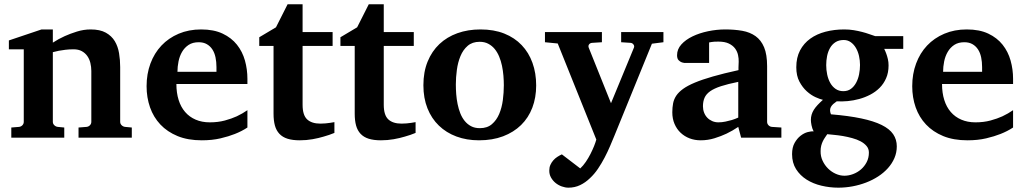

<svg xmlns="http://www.w3.org/2000/svg" viewBox="-20 -636 4731 887"><path d="M342.8 0V-46.9L379.9 -49.8Q389.2 -50.8 395.5 -57.4Q401.9 -64 401.9 -73.2V-308.1Q401.9 -327.1 397.5 -345.2Q393.1 -363.3 383.3 -377.2Q373.5 -391.1 357.9 -399.7Q342.3 -408.2 319.8 -408.2Q299.3 -408.2 281.7 -406Q264.2 -403.8 251.5 -401.4Q236.3 -398.4 224.1 -395V-73.2Q224.1 -64 231 -57.4Q237.8 -50.8 247.1 -49.8L276.9 -46.9V0H32.2V-46.9L67.9 -49.8Q77.1 -50.8 83.5 -57.4Q89.8 -64 89.8 -73.2V-408.2H21V-449.2L171.9 -500H224.1V-439Q250 -456.1 279.3 -469.2Q304.2 -480.5 335.4 -490.2Q366.7 -500 398.9 -500Q441.9 -500 468.8 -485.1Q495.6 -470.2 510.3 -445.8Q524.9 -421.4 530 -390.1Q535.2 -358.9 535.2 -326.2V-73.2Q535.2 -64 542 -57.4Q548.8 -50.8 558.1 -49.8L588.9 -46.9V0Z M980 -326.2Q980 -350.1 975.6 -371.1Q971.2 -392.1 961.2 -407.5Q951.2 -422.9 935.5 -431.9Q919.9 -440.9 897.9 -440.9Q870.1 -440.9 851.3 -428.5Q832.5 -416 821 -396.2Q809.6 -376.5 804.7 -352.1Q799.8 -327.6 799.8 -304.2H980ZM1123 -46.9Q1097.2 -29.8 1064.9 -17.1Q1037.1 -5.9 998.5 3.2Q960 12.2 912.1 12.2Q848.1 12.2 800.5 -7.3Q752.9 -26.9 720.9 -60.8Q689 -94.7 673.1 -140.1Q657.2 -185.5 657.2 -237.8Q657.2 -294.4 675 -342.5Q692.9 -390.6 725.8 -425.5Q758.8 -460.4 805.4 -480.2Q852.1 -500 909.2 -500Q967.8 -500 1008.5 -480.7Q1049.3 -461.4 1074.7 -429.4Q1100.1 -397.5 1111.6 -356.4Q1123 -315.4 1123 -272V-248H794.9Q794.9 -207 805.2 -174.3Q815.4 -141.6 835.2 -118.7Q855 -95.7 883.8 -83.3Q912.6 -70.8 949.2 -70.8Q987.3 -70.8 1018.8 -79.3Q1050.3 -87.9 1073.7 -98.6Q1100.6 -111.3 1123 -127Z M1524.9 -22Q1501.5 -12.2 1475.1 -4.9Q1452.6 2 1424.1 7.1Q1395.5 12.2 1364.7 12.2Q1331.5 12.2 1308.3 4.9Q1285.2 -2.4 1270.8 -17.8Q1256.3 -33.2 1250 -56.2Q1243.7 -79.1 1243.7 -110.8V-423.8H1177.7V-463.9L1254.9 -509.8L1308.6 -616.2H1377.9V-487.8H1516.6V-423.8H1377.9V-151.9Q1377.9 -104 1398.9 -84.5Q1419.9 -64.9 1460 -64.9Q1471.7 -64.9 1483.4 -65.9Q1495.1 -66.9 1504.4 -68.4Q1515.1 -69.8 1524.9 -71.8Z M1899.9 -22Q1876.5 -12.2 1850.1 -4.9Q1827.6 2 1799.1 7.1Q1770.5 12.2 1739.7 12.2Q1706.5 12.2 1683.3 4.9Q1660.2 -2.4 1645.8 -17.8Q1631.3 -33.2 1625 -56.2Q1618.7 -79.1 1618.7 -110.8V-423.8H1552.7V-463.9L1629.9 -509.8L1683.6 -616.2H1752.9V-487.8H1891.6V-423.8H1752.9V-151.9Q1752.9 -104 1773.9 -84.5Q1794.9 -64.9 1835 -64.9Q1846.7 -64.9 1858.4 -65.9Q1870.1 -66.9 1879.4 -68.4Q1890.1 -69.8 1899.9 -71.8Z M2307.6 -242.2Q2307.6 -263.2 2305.7 -286.4Q2303.7 -309.6 2299.1 -332Q2294.4 -354.5 2286.1 -374.5Q2277.8 -394.5 2265.4 -409.7Q2252.9 -424.8 2235.8 -433.8Q2218.8 -442.9 2195.8 -442.9Q2162.1 -442.9 2140.6 -424.3Q2119.1 -405.8 2107.2 -376.7Q2095.2 -347.7 2090.6 -313Q2085.9 -278.3 2085.9 -246.1Q2085.9 -224.6 2087.6 -201.2Q2089.4 -177.7 2094 -155.3Q2098.6 -132.8 2106.4 -112.8Q2114.3 -92.8 2126.7 -77.4Q2139.2 -62 2156.2 -53Q2173.3 -43.9 2196.8 -43.9Q2231 -43.9 2252.4 -62.3Q2273.9 -80.6 2286.1 -109.4Q2298.3 -138.2 2303 -173.3Q2307.6 -208.5 2307.6 -242.2ZM2457 -241.2Q2457 -185.1 2439.2 -138.4Q2421.4 -91.8 2387.2 -58.3Q2353 -24.9 2304 -6.3Q2254.9 12.2 2192.9 12.2Q2135.7 12.2 2088.6 -5.4Q2041.5 -22.9 2007.6 -55.7Q1973.6 -88.4 1954.8 -135.5Q1936 -182.6 1936 -242.2Q1936 -303.7 1955.6 -351.6Q1975.1 -399.4 2010 -432.4Q2044.9 -465.3 2093.3 -482.7Q2141.6 -500 2199.7 -500Q2261.7 -500 2309.6 -481Q2357.4 -461.9 2390.1 -427.5Q2422.9 -393.1 2439.9 -345.7Q2457 -298.3 2457 -241.2Z M2991.7 -434.1 2818.8 -9.8Q2809.6 12.7 2798.3 39.1Q2787.1 65.4 2773.2 92Q2759.3 118.7 2742.7 143.3Q2726.1 168 2705.6 187Q2684.6 207.5 2659.9 219.2Q2635.3 231 2606 231Q2591.3 231 2575.4 225.3Q2559.6 219.7 2546.6 209.2Q2533.7 198.7 2525.4 183.8Q2517.1 168.9 2517.6 150.9Q2517.6 137.2 2522.7 125.7Q2527.8 114.3 2535.9 105Q2543.9 95.7 2554.4 88.9Q2564.9 82 2575.7 77.1L2660.6 142.1Q2674.3 129.4 2686.3 111.8Q2698.2 94.2 2707.8 75.4Q2717.3 56.6 2724.4 39.1Q2731.4 21.5 2734.9 8.8L2556.6 -435.1L2497.6 -440.9V-487.8H2760.7V-440.9L2714.8 -438Q2705.6 -437 2701.2 -430.7Q2696.8 -424.3 2699.7 -416L2802.7 -159.2L2908.7 -416Q2911.6 -423.3 2906.7 -430.2Q2901.9 -437 2893.6 -438L2849.6 -440.9V-487.8H3044.9V-440.9Z M3403.8 0 3390.6 -49.8Q3364.7 -32.2 3336.4 -18.6Q3311.5 -6.8 3280.8 2.7Q3250 12.2 3216.8 12.2Q3189.5 12.2 3165.8 3.2Q3142.1 -5.9 3124.3 -22.7Q3106.4 -39.6 3096.2 -63.5Q3085.9 -87.4 3085.9 -117.2Q3085.9 -139.6 3089.6 -158.7Q3093.3 -177.7 3104.2 -194.1Q3115.2 -210.4 3135.7 -225.3Q3156.2 -240.2 3190.2 -254.4Q3224.1 -268.6 3273.4 -282.7Q3322.8 -296.9 3391.6 -312V-324.2Q3391.6 -331.5 3392.1 -337.4Q3392.1 -344.2 3392.6 -351.1Q3393.1 -365.2 3389.6 -381.6Q3386.2 -397.9 3376 -411.9Q3365.7 -425.8 3347.2 -434.8Q3328.6 -443.8 3298.8 -443.8Q3288.6 -443.8 3280.5 -443.4Q3272.5 -442.9 3267.1 -441.9Q3260.7 -440.9 3255.9 -439.9V-345.2H3152.8Q3140.1 -344.2 3130.4 -347.7Q3122.1 -350.6 3115 -357.9Q3107.9 -365.2 3107.9 -380.9Q3107.9 -408.7 3127.7 -430.7Q3147.5 -452.6 3179.4 -468Q3211.4 -483.4 3251.2 -491.7Q3291 -500 3330.6 -500Q3373.5 -500 3409.2 -493.7Q3444.8 -487.3 3470.5 -469Q3496.1 -450.7 3510 -417.5Q3523.9 -384.3 3523.9 -330.1V-73.2Q3523.9 -64 3530.3 -57.4Q3536.6 -50.8 3545.9 -49.8L3589.8 -46.9V0ZM3390.6 -257.8Q3342.3 -248 3310.8 -237.8Q3279.3 -227.5 3260.7 -214.4Q3242.2 -201.2 3234.9 -184.3Q3227.5 -167.5 3227.5 -145Q3227.5 -129.4 3232.7 -116Q3237.8 -102.5 3247.3 -92.5Q3256.8 -82.5 3270 -76.7Q3283.2 -70.8 3298.8 -70.8Q3314.9 -70.8 3331.3 -74.2Q3347.7 -77.6 3360.8 -81.5Q3376.5 -86.4 3390.6 -92.8Z M3994.1 68.8Q3994.1 51.3 3983.4 38.6Q3972.7 25.9 3955.6 16.8Q3938.5 7.8 3917 2Q3895.5 -3.9 3874 -7.6Q3852.5 -11.2 3833.5 -12.9Q3814.5 -14.6 3801.8 -16.1Q3796.9 -8.8 3791.5 -1Q3786.1 6.8 3781.5 16.1Q3776.9 25.4 3773.9 36.9Q3771 48.3 3771 62Q3770.5 85.9 3780.3 106.7Q3790 127.4 3805.7 142.8Q3821.3 158.2 3841.1 167Q3860.8 175.8 3880.9 175.8Q3900.9 175.8 3921.1 168.2Q3941.4 160.6 3957.5 146.7Q3973.6 132.8 3983.9 113Q3994.1 93.3 3994.1 68.8ZM3953.1 -335.9Q3953.1 -356.4 3948.5 -377.2Q3943.8 -397.9 3934.3 -414.3Q3924.8 -430.7 3910.6 -440.9Q3896.5 -451.2 3877.9 -451.2Q3855.5 -451.2 3839.8 -441.2Q3824.2 -431.2 3814.7 -414.6Q3805.2 -397.9 3801 -377.2Q3796.9 -356.4 3796.9 -335Q3796.9 -313 3801.5 -291.3Q3806.2 -269.5 3815.7 -252.7Q3825.2 -235.8 3840.3 -225.3Q3855.5 -214.8 3876 -214.8Q3896.5 -214.8 3910.9 -225.3Q3925.3 -235.8 3934.8 -253.2Q3944.3 -270.5 3948.7 -292.2Q3953.1 -314 3953.1 -335.9ZM4064.9 -410.2Q4070.3 -399.4 4074.7 -387.2Q4078.6 -376.5 4081.8 -363Q4085 -349.6 4085 -334Q4085 -300.3 4073.7 -274.7Q4062.5 -249 4043.7 -230.2Q4024.9 -211.4 4000.5 -198.7Q3976.1 -186 3949.5 -178.7Q3922.9 -171.4 3896 -168.9Q3869.1 -166.5 3845.7 -168Q3836.9 -162.1 3829.8 -155.8Q3822.8 -149.4 3818.8 -142.3Q3814.9 -135.3 3814.7 -127Q3814.5 -118.7 3818.8 -107.9Q3900.9 -101.1 3958.7 -88.9Q4016.6 -76.7 4053.2 -58.6Q4089.8 -40.5 4106.4 -15.9Q4123 8.8 4123 40Q4123 68.8 4112.1 94.2Q4101.1 119.6 4082 140.9Q4063 162.1 4037.1 179Q4011.2 195.8 3981.2 207.3Q3951.2 218.8 3918.5 224.9Q3885.7 231 3853 231Q3813.5 231 3775.1 221.9Q3736.8 212.9 3706.5 193.8Q3676.3 174.8 3657.7 145.5Q3639.2 116.2 3639.2 76.2Q3639.2 44.9 3650.9 24.2Q3662.6 3.4 3678.7 -9Q3694.8 -21.5 3711.7 -25.9Q3728.5 -30.3 3738.8 -28.8Q3731.9 -42.5 3729 -57.4Q3726.1 -72.3 3726.1 -82Q3726.1 -94.7 3729.5 -106.2Q3732.9 -117.7 3739.7 -128.7Q3746.6 -139.6 3757.1 -150.9Q3767.6 -162.1 3781.7 -174.8Q3768.6 -177.7 3747.8 -187Q3727.1 -196.3 3707.3 -214.1Q3687.5 -231.9 3673.1 -259Q3658.7 -286.1 3658.7 -325.2Q3658.7 -370.1 3676 -403.1Q3693.4 -436 3723.4 -457.5Q3753.4 -479 3793.7 -489.5Q3834 -500 3879.9 -500Q3903.3 -500 3924.1 -496.6Q3944.8 -493.2 3962.6 -488.5Q3980.5 -483.9 3995.4 -478.5Q4010.3 -473.1 4022.9 -469.2H4152.8V-410.2Z M4517.1 -326.2Q4517.1 -350.1 4512.7 -371.1Q4508.3 -392.1 4498.3 -407.5Q4488.3 -422.9 4472.7 -431.9Q4457 -440.9 4435.1 -440.9Q4407.2 -440.9 4388.4 -428.5Q4369.6 -416 4358.2 -396.2Q4346.7 -376.5 4341.8 -352.1Q4336.9 -327.6 4336.9 -304.2H4517.1ZM4660.2 -46.9Q4634.3 -29.8 4602.1 -17.1Q4574.2 -5.9 4535.6 3.2Q4497.1 12.2 4449.2 12.2Q4385.3 12.2 4337.6 -7.3Q4290 -26.9 4258.1 -60.8Q4226.1 -94.7 4210.2 -140.1Q4194.3 -185.5 4194.3 -237.8Q4194.3 -294.4 4212.2 -342.5Q4230 -390.6 4262.9 -425.5Q4295.9 -460.4 4342.5 -480.2Q4389.2 -500 4446.3 -500Q4504.9 -500 4545.7 -480.7Q4586.4 -461.4 4611.8 -429.4Q4637.2 -397.5 4648.7 -356.4Q4660.2 -315.4 4660.2 -272V-248H4332Q4332 -207 4342.3 -174.3Q4352.5 -141.6 4372.3 -118.7Q4392.1 -95.7 4420.9 -83.3Q4449.7 -70.8 4486.3 -70.8Q4524.4 -70.8 4555.9 -79.3Q4587.4 -87.9 4610.8 -98.6Q4637.7 -111.3 4660.2 -127Z"/></svg>

Font: Charis SIL Eur
Style: Bold
Weight: 700
Foundry: SIL International
Version: Version 5.000